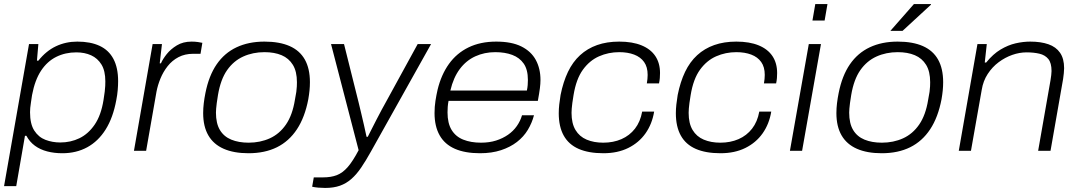

<svg xmlns="http://www.w3.org/2000/svg" viewBox="-20 -743 5312 946"><path d="M0 174 123 -526H169L162 -444H169Q207 -492 255.5 -515Q304 -538 361 -538Q426 -538 471 -517Q516 -496 539 -452.5Q562 -409 562 -343Q562 -323 560 -299Q558 -275 553 -250Q537 -163 500.5 -105Q464 -47 410 -17.5Q356 12 287 12Q247 12 212.5 3Q178 -6 152 -25Q126 -44 110 -74H103L60 174ZM277 -41Q328 -41 371.5 -62Q415 -83 446.5 -129Q478 -175 490 -250Q494 -275 496 -291.5Q498 -308 498.5 -320Q499 -332 499 -342Q499 -394 480 -425Q461 -456 429 -470.5Q397 -485 356 -485Q302 -485 257.5 -463Q213 -441 182.5 -395Q152 -349 138 -275Q135 -254 132.5 -238.5Q130 -223 129 -211.5Q128 -200 128 -190Q128 -132 149 -99.5Q170 -67 204 -54Q238 -41 277 -41Z M640 0 732 -526H778L767 -431H773Q782 -452 801.5 -476.5Q821 -501 851.5 -519.5Q882 -538 924 -538Q940 -538 954.5 -536Q969 -534 977 -532L968 -478H932Q891 -478 859.5 -461.5Q828 -445 806 -417Q784 -389 770.5 -356Q757 -323 751 -291L700 0Z M1204 12Q1132 12 1082 -10Q1032 -32 1006.5 -76Q981 -120 981 -186Q981 -210 984 -234.5Q987 -259 992 -284Q1009 -370 1047.5 -426Q1086 -482 1145.5 -510Q1205 -538 1283 -538Q1357 -538 1407 -516Q1457 -494 1482 -449.5Q1507 -405 1507 -338Q1507 -318 1505 -297.5Q1503 -277 1499 -254Q1482 -165 1443 -106Q1404 -47 1344.5 -17.5Q1285 12 1204 12ZM1205 -40Q1262 -40 1309.5 -61.5Q1357 -83 1389 -129.5Q1421 -176 1433 -251Q1438 -275 1440 -290.5Q1442 -306 1442.5 -317.5Q1443 -329 1443 -338Q1443 -391 1423 -423.5Q1403 -456 1367.5 -471Q1332 -486 1283 -486Q1226 -486 1178.5 -464.5Q1131 -443 1099 -397.5Q1067 -352 1054 -275Q1050 -252 1048 -235.5Q1046 -219 1045 -208Q1044 -197 1044 -188Q1044 -135 1063.5 -102.5Q1083 -70 1119.5 -55Q1156 -40 1205 -40Z M1582 183Q1566 183 1548.5 181.5Q1531 180 1518 177L1526 131H1571Q1611 131 1639.5 120Q1668 109 1693 80.5Q1718 52 1747 -3L1611 -526H1675L1747 -238Q1752 -218 1759 -188Q1766 -158 1773.5 -126Q1781 -94 1786 -69H1792Q1801 -86 1812 -108.5Q1823 -131 1836 -155.5Q1849 -180 1861 -203Q1873 -226 1883 -243L2038 -526H2104L1808 3Q1783 48 1760 82Q1737 116 1711.5 138.5Q1686 161 1655 172Q1624 183 1582 183Z M2345 12Q2271 12 2221 -10Q2171 -32 2146 -76.5Q2121 -121 2121 -186Q2121 -217 2125.5 -246Q2130 -275 2136 -301Q2154 -375 2192 -428Q2230 -481 2288.5 -509.5Q2347 -538 2425 -538Q2501 -538 2549 -514Q2597 -490 2620 -447.5Q2643 -405 2643 -349Q2643 -331 2640 -307.5Q2637 -284 2630 -246H2190Q2187 -230 2186 -216.5Q2185 -203 2185 -189Q2185 -136 2205 -103Q2225 -70 2262.5 -55Q2300 -40 2350 -40Q2391 -40 2424 -50.5Q2457 -61 2483 -79Q2509 -97 2526.5 -122Q2544 -147 2552 -175H2611Q2601 -137 2580.5 -103Q2560 -69 2527 -43.5Q2494 -18 2448.5 -3Q2403 12 2345 12ZM2199 -297H2576Q2579 -311 2580 -324Q2581 -337 2581 -349Q2581 -400 2560.5 -429.5Q2540 -459 2504 -472.5Q2468 -486 2420 -486Q2367 -486 2322 -465.5Q2277 -445 2245.5 -403Q2214 -361 2199 -297Z M2953 12Q2880 12 2831 -9.5Q2782 -31 2757.5 -75Q2733 -119 2733 -185Q2733 -206 2735.5 -228.5Q2738 -251 2742 -275Q2755 -340 2778.5 -389Q2802 -438 2838 -471Q2874 -504 2922 -521Q2970 -538 3031 -538Q3096 -538 3141 -519.5Q3186 -501 3209 -466.5Q3232 -432 3232 -383Q3232 -371 3231 -358.5Q3230 -346 3227 -332H3167Q3169 -344 3170 -354Q3171 -364 3171 -374Q3171 -413 3153.5 -437.5Q3136 -462 3104.5 -474Q3073 -486 3031 -486Q2978 -486 2931.5 -465.5Q2885 -445 2852 -399.5Q2819 -354 2806 -275Q2802 -252 2800 -236Q2798 -220 2797 -208.5Q2796 -197 2796 -187Q2796 -135 2815.5 -102.5Q2835 -70 2870.5 -55Q2906 -40 2952 -40Q3002 -40 3042 -57.5Q3082 -75 3108.5 -109Q3135 -143 3144 -193H3203Q3193 -132 3160.5 -86Q3128 -40 3075.5 -14Q3023 12 2953 12Z M3530 12Q3457 12 3408 -9.5Q3359 -31 3334.5 -75Q3310 -119 3310 -185Q3310 -206 3312.5 -228.5Q3315 -251 3319 -275Q3332 -340 3355.5 -389Q3379 -438 3415 -471Q3451 -504 3499 -521Q3547 -538 3608 -538Q3673 -538 3718 -519.5Q3763 -501 3786 -466.5Q3809 -432 3809 -383Q3809 -371 3808 -358.5Q3807 -346 3804 -332H3744Q3746 -344 3747 -354Q3748 -364 3748 -374Q3748 -413 3730.5 -437.5Q3713 -462 3681.5 -474Q3650 -486 3608 -486Q3555 -486 3508.5 -465.5Q3462 -445 3429 -399.5Q3396 -354 3383 -275Q3379 -252 3377 -236Q3375 -220 3374 -208.5Q3373 -197 3373 -187Q3373 -135 3392.5 -102.5Q3412 -70 3447.5 -55Q3483 -40 3529 -40Q3579 -40 3619 -57.5Q3659 -75 3685.5 -109Q3712 -143 3721 -193H3780Q3770 -132 3737.5 -86Q3705 -40 3652.5 -14Q3600 12 3530 12Z M3983 -642 3997 -723H4057L4043 -642ZM3872 0 3965 -526H4025L3932 0Z M4324 12Q4252 12 4202 -10Q4152 -32 4126.5 -76Q4101 -120 4101 -186Q4101 -210 4104 -234.5Q4107 -259 4112 -284Q4129 -370 4167.5 -426Q4206 -482 4265.5 -510Q4325 -538 4403 -538Q4477 -538 4527 -516Q4577 -494 4602 -449.5Q4627 -405 4627 -338Q4627 -318 4625 -297.5Q4623 -277 4619 -254Q4602 -165 4563 -106Q4524 -47 4464.5 -17.5Q4405 12 4324 12ZM4325 -40Q4382 -40 4429.5 -61.5Q4477 -83 4509 -129.5Q4541 -176 4553 -251Q4558 -275 4560 -290.5Q4562 -306 4562.5 -317.5Q4563 -329 4563 -338Q4563 -391 4543 -423.5Q4523 -456 4487.5 -471Q4452 -486 4403 -486Q4346 -486 4298.5 -464.5Q4251 -443 4219 -397.5Q4187 -352 4174 -275Q4170 -252 4168 -235.5Q4166 -219 4165 -208Q4164 -197 4164 -188Q4164 -135 4183.5 -102.5Q4203 -70 4239.5 -55Q4276 -40 4325 -40ZM4367 -591 4483 -723H4567V-720L4427 -591Z M4704 0 4796 -526H4842L4832 -435H4839Q4873 -477 4910 -499Q4947 -521 4984 -529.5Q5021 -538 5056 -538Q5108 -538 5145.5 -525Q5183 -512 5203 -483Q5223 -454 5223 -407Q5223 -395 5221.5 -382Q5220 -369 5218 -354L5156 0H5095L5156 -348Q5158 -361 5159.5 -372.5Q5161 -384 5161 -393Q5161 -433 5145 -452.5Q5129 -472 5101 -478.5Q5073 -485 5038 -485Q5003 -485 4967.5 -472.5Q4932 -460 4900.5 -436.5Q4869 -413 4846.5 -378.5Q4824 -344 4817 -300L4764 0Z"/></svg>

Font: Archivo SemiExpanded ExtraLight
Style: Italic
Weight: 250
Width: 6
Italic angle: -10°
Designer: Hector Gatti
Foundry: Omnibus-Type
Version: Version 2.001